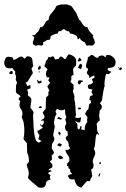

<svg xmlns="http://www.w3.org/2000/svg" viewBox="-30 -891 597 907"><path d="M294 -634Q305 -634 317.5 -625Q330 -616 330 -604Q330 -591 329.5 -586.5Q329 -582 327.5 -580Q326 -578 323 -575.5Q320 -573 315 -564Q316 -558 316 -551.5Q316 -545 318 -539L307 -531V-515L302 -503Q307 -501 310.5 -497.5Q314 -494 318 -490L317 -481L318 -473L314 -459Q318 -448 320.5 -441.5Q323 -435 321 -423Q326 -404 326.5 -385Q327 -366 329 -347L325 -338L328 -335Q340 -332 353 -337Q352 -332 351.5 -326Q351 -320 349 -315L343 -312Q335 -312 326 -321L328 -313L334 -308Q336 -302 336 -296.5Q336 -291 336 -285L343 -278Q346 -282 347.5 -286.5Q349 -291 350 -296L356 -293L353 -280L370 -276V-283Q370 -302 383 -315L381 -322L383 -337Q381 -342 377 -345.5Q373 -349 372 -354Q375 -359 378 -365Q381 -371 386 -374Q389 -380 389.5 -386Q390 -392 391 -398L400 -405L398 -417L392 -421L396 -437L408 -441Q408 -446 406 -449.5Q404 -453 402 -457L407 -468Q400 -470 392.5 -471Q385 -472 385 -482Q385 -489 389.5 -491Q394 -493 400 -493L409 -501V-504L404 -517L417 -525L415 -534Q408 -533 402.5 -529Q397 -525 392 -522L391 -533Q387 -536 383.5 -540Q380 -544 380 -549L386 -562Q386 -567 381 -569.5Q376 -572 376 -577Q376 -588 380.5 -598.5Q385 -609 385 -620Q393 -624 401 -632Q411 -630 413.5 -627Q416 -624 424 -619L433 -618L438 -626Q442 -627 445.5 -628Q449 -629 453 -629Q458 -629 461.5 -625.5Q465 -622 469 -619L470 -629Q472 -630 475 -631Q478 -632 480 -632Q491 -632 503.5 -621.5Q516 -611 516 -599Q516 -581 506.5 -575.5Q497 -570 481 -570L478 -563Q482 -554 493 -554L495 -551L485 -541L471 -542Q470 -537 468 -529Q466 -521 465 -512.5Q464 -504 463.5 -496.5Q463 -489 465 -485Q463 -483 461 -473.5Q459 -464 457 -452.5Q455 -441 453.5 -430.5Q452 -420 452 -417L442 -403Q445 -399 448 -396Q451 -393 451 -388Q451 -374 441 -370Q441 -364 440 -357.5Q439 -351 438 -345Q441 -333 441 -321Q436 -319 432.5 -314.5Q429 -310 426 -305Q429 -297 428.5 -288Q428 -279 430 -271Q431 -266 434.5 -263Q438 -260 438 -255V-253L429 -260Q424 -254 422.5 -245Q421 -236 420.5 -225.5Q420 -215 418.5 -205Q417 -195 413 -188Q420 -177 420 -168Q420 -161 414 -149Q408 -137 408 -125Q412 -117 412 -111Q412 -103 410 -98.5Q408 -94 400 -89Q403 -82 403.5 -74.5Q404 -67 406 -60L401 -50Q398 -48 397.5 -45Q397 -42 396.5 -39.5Q396 -37 393 -35.5Q390 -34 382 -36Q374 -29 368 -21Q362 -13 354 -5Q339 -7 331.5 -19Q324 -31 321 -45Q315 -43 312 -43Q305 -43 299 -46L290 -60Q295 -65 300 -66.5Q305 -68 311 -69L302 -80L301 -91L294 -96L293 -105L286 -107L288 -120Q292 -123 295 -126.5Q298 -130 298 -135Q298 -149 289.5 -159.5Q281 -170 279 -183Q283 -183 287 -183Q291 -183 295 -184L301 -191L295 -202Q295 -219 288 -225Q281 -231 281 -240Q281 -244 284 -246.5Q287 -249 290 -250Q290 -255 290 -260.5Q290 -266 289 -271Q282 -272 279.5 -278.5Q277 -285 277 -291Q277 -296 280 -300.5Q283 -305 283 -310Q283 -312 281 -318.5Q279 -325 278 -327L284 -338Q279 -346 278 -355.5Q277 -365 277 -375Q269 -370 261 -370Q255 -370 249.5 -372.5Q244 -375 239 -377L232 -364L237 -352L230 -339Q229 -331 227 -324.5Q225 -318 225 -310Q225 -306 226.5 -301.5Q228 -297 229 -293L221 -252L227 -236Q227 -229 223.5 -223Q220 -217 216 -211Q215 -205 215 -199.5Q215 -194 215 -188L225 -172Q225 -167 221.5 -163Q218 -159 214 -157Q215 -152 215 -146.5Q215 -141 215 -136L206 -129Q208 -124 213 -119.5Q218 -115 218 -108Q218 -99 209.5 -96Q201 -93 199 -86L207 -88L215 -81Q210 -81 204.5 -79Q199 -77 197 -72L209 -63L205 -54L209 -43Q203 -41 197.5 -39Q192 -37 188 -31Q187 -17 182 -10.5Q177 -4 162 -4Q159 -4 155.5 -5Q152 -6 149 -7Q145 -12 137.5 -18Q130 -24 122.5 -30Q115 -36 109 -42Q103 -48 102 -53Q104 -58 105 -62.5Q106 -67 106 -72Q106 -83 102 -92.5Q98 -102 96 -113L107 -127Q107 -138 105 -149.5Q103 -161 98 -171V-180Q98 -189 97.5 -197.5Q97 -206 97 -215Q93 -220 88.5 -224.5Q84 -229 81 -235Q85 -252 85 -274Q85 -291 82.5 -307Q80 -323 72 -337Q74 -342 75 -345.5Q76 -349 76 -354Q76 -367 69 -375.5Q62 -384 62 -398Q62 -400 63.5 -405.5Q65 -411 66 -413L58 -421Q58 -426 61 -429.5Q64 -433 68 -435Q62 -443 53.5 -447Q45 -451 45 -463Q45 -469 45.5 -481.5Q46 -494 51 -499L44 -516Q45 -519 45.5 -521.5Q46 -524 46 -527Q46 -535 43 -538Q40 -541 42 -553Q34 -561 28 -570Q24 -569 21 -568.5Q18 -568 14 -568Q6 -568 -2 -573Q-10 -583 -10 -595Q-10 -603 -5 -613Q0 -623 9 -623Q21 -623 30 -619L34 -608Q45 -610 54 -617Q63 -624 74 -624L86 -614H87L97 -625Q110 -625 115.5 -621Q121 -617 122.5 -610.5Q124 -604 124.5 -595.5Q125 -587 127 -579L119 -568Q119 -562 122 -556.5Q125 -551 125 -545Q124 -544 120.5 -538.5Q117 -533 113 -526.5Q109 -520 105.5 -514Q102 -508 102 -507L90 -499Q98 -493 98 -485H101L113 -490L114 -474L97 -467Q101 -461 103 -453L101 -441Q105 -438 111.5 -432.5Q118 -427 118 -422Q118 -411 116 -401Q114 -391 114 -380Q124 -373 129 -359L126 -348Q127 -339 127.5 -318Q128 -297 130 -275Q132 -253 137 -236Q142 -219 154 -217L166 -225L151 -234Q152 -239 154 -243.5Q156 -248 156 -253Q153 -257 150 -261.5Q147 -266 147 -271L148 -274L156 -276Q160 -280 164 -282.5Q168 -285 173 -287Q170 -291 166 -294Q162 -297 159 -301L163 -305L166 -297Q169 -300 173 -303.5Q177 -307 177 -312Q177 -317 175 -323L164 -319Q166 -326 173 -328.5Q180 -331 180 -340Q180 -345 177 -349Q174 -353 172 -358Q174 -364 178.5 -368.5Q183 -373 186 -378Q186 -392 186.5 -404.5Q187 -417 188 -431Q194 -436 199 -442L198 -454L203 -464Q200 -469 197.5 -474Q195 -479 194 -484L207 -500L198 -511L204 -525L191 -526Q190 -528 188.5 -534Q187 -540 187 -542Q187 -554 195 -564Q191 -567 187 -570.5Q183 -574 180 -578Q181 -585 184 -591Q187 -597 187 -604Q193 -606 195 -612Q197 -618 200 -623L207 -620L218 -625L223 -624L231 -610L247 -613Q249 -617 251.5 -620.5Q254 -624 259 -624Q264 -622 268.5 -617.5Q273 -613 278 -611Q283 -616 286 -622.5Q289 -629 294 -634ZM338 -571 348 -590 357 -586 358 -580 353 -564ZM340 -510 346 -512 361 -510V-505L353 -503Q352 -499 349.5 -495.5Q347 -492 343 -492L337 -500ZM243 -150 253 -157Q257 -154 262.5 -151.5Q268 -149 268 -143L255 -139L250 -141ZM239 -205 249 -215H250L262 -209V-206L255 -198ZM145 -512 148 -513 155 -506 165 -511 166 -500 157 -497 149 -498ZM339 -601 337 -603 345 -619Q348 -617 351 -613.5Q354 -610 356 -607Q350 -601 339 -601ZM14 -547 17 -553 26 -556 31 -551 28 -542 22 -541 15 -542ZM149 -570 159 -582Q160 -580 162 -575.5Q164 -571 163 -569L153 -559ZM239 -331 247 -339Q252 -334 262 -332L261 -327L256 -326Q252 -328 248 -329Q244 -330 239 -331ZM530 -564 539 -573 547 -570 541 -559ZM247 -268 250 -269 257 -262 253 -251 245 -261ZM342 -374 337 -382 345 -383 353 -382 352 -376Q348 -374 346 -374ZM154 -381 153 -383 159 -390 167 -387 166 -380ZM439 -71H445Q443 -68 442 -64Q441 -60 439 -57L434 -58ZM439 -115 440 -124H447V-118ZM155 -555 158 -551 155 -548 152 -551ZM528 -573V-575H529L533 -571L530 -568ZM250 -867Q255 -870 260 -870Q265 -870 270 -870Q276 -870 282 -870.5Q288 -871 293 -867Q305 -867 313.5 -854Q322 -841 327 -833L328 -835L344 -797Q350 -794 353.5 -788Q357 -782 360.5 -776.5Q364 -771 369 -767Q374 -763 383 -763Q386 -751 394.5 -741Q403 -731 412 -722L408 -719Q411 -711 414.5 -703.5Q418 -696 418 -688Q413 -680 409.5 -677.5Q406 -675 402 -675.5Q398 -676 392.5 -676.5Q387 -677 380 -675Q377 -679 374.5 -683Q372 -687 370 -692Q365 -693 360.5 -696Q356 -699 352 -702L347 -712L338 -704L333 -721Q325 -726 318 -729Q311 -732 302 -732L295 -744L293 -743Q286 -743 281.5 -747Q277 -751 272 -754Q266 -751 261 -746.5Q256 -742 248 -744L241 -732Q233 -732 225.5 -728.5Q218 -725 210 -721L206 -704L192 -702Q188 -699 183.5 -696Q179 -693 174 -692V-679L164 -675Q162 -676 158.5 -677Q155 -678 153 -678Q149 -678 145.5 -676.5Q142 -675 137 -675Q133 -677 129 -680Q125 -683 125 -688Q125 -694 128 -700Q131 -706 131 -712Q131 -717 127 -720.5Q123 -724 119 -726L127 -725L135 -726Q139 -731 143.5 -736Q148 -741 153 -745L160 -763L166 -762Q177 -768 182 -780.5Q187 -793 200 -797Q200 -814 211.5 -826.5Q223 -839 232 -853Q233 -860 238.5 -863.5Q244 -867 250 -867Z"/></svg>

Font: ErikasBuero
Style: Regular
Weight: 400
Designer: Peter Wiegel
Foundry: Peter Wiegel
Version: Version 1.006